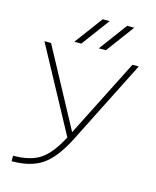

<svg xmlns="http://www.w3.org/2000/svg" viewBox="-138 -1042 934 1148"><g transform="rotate(15 329.5 -468.5)"><path d="M266.6 -775.4H223.6L352.5 -949.2H395.5ZM418.9 -775.4H375L503.9 -949.2H547.9ZM350.6 -250 594.7 -732.4H633.8L369.1 -208Q305.7 -85 234.9 -36.6Q164.1 11.7 45.9 11.7V-22.5Q154.3 -22.5 215.3 -64.5Q276.4 -106.4 331.1 -211.9L49.8 -732.4H90.8Z"/></g></svg>

Font: Gen Shin Gothic ExtraLight
Style: Regular
Weight: 100
Designer: [Source Han Sans]
Ryoko NISHIZUKA  (kana & ideographs); Paul D. Hunt (Latin, Greek & Cyrillic); Wenlong ZHANG  (bopomofo
Version: Version 1.002.20150607